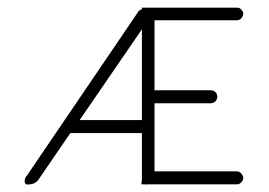

<svg xmlns="http://www.w3.org/2000/svg" viewBox="-20 -482 704 502"><path d="M351 -462V-457.6C348 -456.4 344.3 -454.8 342.6 -453L51.8 -25C49.4 -22 47.5 -20 46.2 -17C43 -10 43.9 -3 48.5 0C50 1 55.5 0 57.5 0C64.5 0 71.9 -3 79 -10L163.9 -134H351V-10C351 -7.4 348.7 -5.3 350 -3.8V0H359.5C362.5 0 364 1 366.5 0H367H599C605 0 610 -3 613 -8C615 -11 616 -14 616 -17C616 -20 615 -23 613 -25C610 -31 605 -34 599 -34H384V-212H531C537 -212 543 -215 546 -221C549 -226 549 -232 546 -238C543 -243 537 -246 531 -246H384V-429H599C605 -429 610 -432 613 -437C615 -440 616 -443 616 -446C616 -449 615 -452 613 -454C610 -460 605 -462 599 -462H370.7H367ZM351 -323V-168H188.2L351 -405.4Z"/></svg>

Font: LetsTrace
Style: basic
Weight: 500
Version: Version 002.000